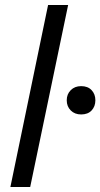

<svg xmlns="http://www.w3.org/2000/svg" viewBox="-20 -749 402 769"><path d="M21.6 0 172.6 -729H252.9L100.9 0ZM305 -290.6Q279.4 -290.6 263.4 -306.6Q247.3 -322.7 247.3 -347.3Q247.3 -371.9 263.4 -387.9Q279.4 -404 305 -404Q331.9 -404 346.9 -387.9Q362 -371.9 362 -347.3Q362 -322.7 346.9 -306.6Q331.9 -290.6 305 -290.6Z"/></svg>

Font: Mona Sans ExtraLight
Style: Italic
Weight: 200
Italic angle: -11.6951°
Designer: Deni Anggara
Foundry: GitHub
Version: Version 2.000